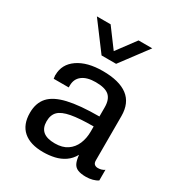

<svg xmlns="http://www.w3.org/2000/svg" viewBox="-179 -882 957 1018"><g transform="rotate(30 300.0 -373.0)"><path d="M231 10Q152 10 109.5 -27Q67 -64 67 -136Q67 -196 99.5 -232.5Q132 -269 204.5 -286Q277 -303 396 -303V-359Q396 -407 371.5 -429Q347 -451 289 -451Q236 -451 207 -429Q178 -407 178 -367V-355H86Q84 -371 83.5 -376Q83 -381 83 -380Q83 -379 83.5 -377Q84 -375 84 -377Q84 -443 140.5 -482Q197 -521 292 -521Q393 -521 444.5 -482Q496 -443 496 -363V-92Q496 -76 504 -69Q512 -62 525 -62Q548 -62 565 -74V-9Q552 0 533 5Q514 10 493 10Q463 10 444 2.5Q425 -5 416 -23Q407 -41 404 -73Q387 -42 360 -23.5Q333 -5 300 2.5Q267 10 231 10ZM262 -61Q308 -61 337.5 -81Q367 -101 381.5 -135Q396 -169 396 -211V-242Q310 -242 259.5 -232.5Q209 -223 187.5 -201.5Q166 -180 166 -141Q166 -101 189.5 -81Q213 -61 262 -61ZM458 -756 333 -589H244L119 -756H203L316 -604H261L374 -756Z"/></g></svg>

Font: Chivo Mono Medium
Style: Regular
Weight: 400
Monospace: yes
Version: Version 1.008